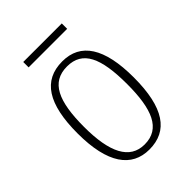

<svg xmlns="http://www.w3.org/2000/svg" viewBox="-200 -755 856 856"><g transform="rotate(-45 228.5 -327.0)"><path d="M106 -630H349V-664H106ZM228 10C345 10 406 -76 406 -267C406 -453 346 -543 231 -543C110 -543 52 -453 52 -267C52 -78 117 10 228 10ZM229 -21C135 -21 93 -107 93 -267C93 -430 130 -512 230 -512C328 -512 364 -432 364 -267C364 -109 329 -21 229 -21Z"/></g></svg>

Font: Noto Serif Devanagari Condensed ExtraLight
Style: Regular
Weight: 200
Width: 3
Designer: Universal Thirst, Indian Type Foundry and the Monotype Design Team
Foundry: Monotype Imaging Inc.
Version: Version 2.004